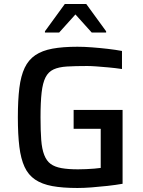

<svg xmlns="http://www.w3.org/2000/svg" viewBox="-20 -929 712 957"><path d="M366 8Q292 8 240.5 -1.5Q189 -11 155 -34Q121 -57 102.5 -97Q84 -137 76.5 -197.5Q69 -258 69 -344Q69 -430 76.5 -490.5Q84 -551 103 -591Q122 -631 156 -654Q190 -677 241.5 -686.5Q293 -696 366 -696Q399 -696 438.5 -693Q478 -690 517 -685.5Q556 -681 588 -675V-585Q554 -590 521 -593Q488 -596 460.5 -598Q433 -600 415 -600Q355 -600 314 -597.5Q273 -595 247 -583Q221 -571 207 -543.5Q193 -516 187.5 -468Q182 -420 182 -344Q182 -277 185.5 -231.5Q189 -186 200.5 -156.5Q212 -127 232.5 -112Q253 -97 286.5 -91Q320 -85 369 -85Q388 -85 409.5 -86Q431 -87 450 -88.5Q469 -90 482 -92V-287H347V-381H591V-13Q557 -7 516.5 -2.5Q476 2 437 5Q398 8 366 8ZM204 -767V-773L303 -909H410L509 -773V-767H437L356 -857L275 -767Z"/></svg>

Font: Saira Thin Medium
Style: Regular
Weight: 500
Version: Version 1.101